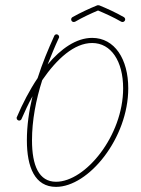

<svg xmlns="http://www.w3.org/2000/svg" viewBox="-20 -719 551 750"><path d="M199 11C326 11 481 -179 481 -374C481 -488 428 -571 340 -571C278 -571 218 -529 166 -467C180 -502 194 -537 210 -571C211 -572 211 -574 211 -575C211 -580 206 -585 201 -585C197 -585 193 -582 192 -579C168 -526 145 -471 127 -414C96 -368 68 -314 46 -262C45 -261 45 -260 45 -258C45 -252 50 -248 55 -248C59 -248 63 -251 64 -254C77 -284 91 -314 107 -343C93 -285 85 -227 85 -171C85 -66 116 11 199 11ZM199 -9C132 -9 105 -72 105 -171C105 -248 120 -328 145 -406C202 -489 270 -551 340 -551C414 -551 461 -480 461 -374C461 -189 314 -9 199 -9ZM268 -633C270 -633 272 -634 273 -634C304 -652 337 -667 363 -678C389 -667 423 -652 454 -634C455 -634 457 -633 459 -633C464 -633 469 -638 469 -643C469 -647 467 -650 464 -652C431 -671 395 -687 368 -698C365 -699 361 -699 357 -697C330 -686 295 -670 263 -652C260 -650 258 -647 258 -643C258 -638 262 -633 268 -633Z"/></svg>

Font: Mistral SingleLine Outline
Style: Regular
Weight: 300
Designer: François Chastanet, Élisa Garzelli, Anais Alves, Morgane Autin
Foundry: institut supérieur des arts et du design Toulouse / isdaT
Version: Version 1.000;Glyphs 3.3 (3337)